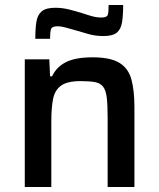

<svg xmlns="http://www.w3.org/2000/svg" viewBox="-20 -747 636 767"><path d="M79 0V-510H177L180 -442H188Q205 -479 243 -498.5Q281 -518 350 -518Q421 -518 457 -496Q493 -474 505 -429.5Q517 -385 517 -319V0H410V-277Q410 -328 406.5 -357Q403 -386 392 -400.5Q381 -415 359.5 -419Q338 -423 302 -423Q249 -423 224 -405Q199 -387 192 -351.5Q185 -316 185 -263V0ZM121 -592Q121 -633 125.5 -660.5Q130 -688 147 -702Q164 -716 201 -716Q229 -716 256.5 -709Q284 -702 310 -694Q330 -687 348.5 -682Q367 -677 385 -677Q407 -677 410.5 -687.5Q414 -698 414 -727H472Q472 -686 467.5 -658Q463 -630 446.5 -616.5Q430 -603 393 -603Q363 -603 337 -610Q311 -617 285 -625Q264 -631 244.5 -636.5Q225 -642 209 -642Q188 -642 184 -631Q180 -620 180 -592Z"/></svg>

Font: Saira Medium
Style: Regular
Weight: 500
Designer: Hector Gatti with collaboration of the Omnibus-Type team
Foundry: Omnibus-Type
Version: Version 1.100; ttfautohint (v1.8.3)